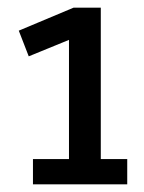

<svg xmlns="http://www.w3.org/2000/svg" viewBox="-20 -788 375 501"><path d="M187 -695 160 -730V-307H243V-768H172L29 -708L55 -641ZM66 -307H312V-373H66Z"/></svg>

Font: Yaldevi Medium
Style: Regular
Weight: 500
Designer: Sol Matas, Rajitha Manaperi, Kosala Senevirathne
Foundry: Mooniak
Version: Version 1.100